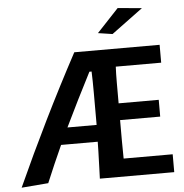

<svg xmlns="http://www.w3.org/2000/svg" viewBox="-61 -978 1006 1049"><g transform="rotate(-5 442.5 -454.0)"><path d="M853 0H445Q446 -30 447 -55Q448 -80 448.5 -103Q449 -126 450 -150Q451 -174 451 -202H250Q227 -151 205 -101Q183 -51 162 0L15 12Q96 -167 183 -344Q270 -521 366 -700H834V-602H585Q583 -563 583 -513.5Q583 -464 583 -401H803V-309H583Q583 -246 583 -194.5Q583 -143 584 -98H853ZM439 -587Q401 -513 364.5 -440Q328 -367 293 -294H453Q453 -351 453 -393.5Q453 -436 453 -470.5Q453 -505 452.5 -532.5Q452 -560 451 -587ZM755 -908 583 -781 504 -793 623 -920Z"/></g></svg>

Font: CantoraOne
Style: Regular
Weight: 400
Designer: Pablo Impallari, Rodrigo Fuenzalida
Foundry: Pablo Impallari
Version: Version 1.001; ttfautohint (v0.8) -G 200 -r 50